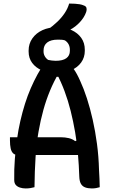

<svg xmlns="http://www.w3.org/2000/svg" viewBox="-20 -1053 640 1080"><path d="M36 -281H321Q346 -281 367 -276Q388 -271 403 -259L433 -272V-181H82Q64 -181 54 -190.5Q44 -200 40 -218.5Q36 -237 36 -263ZM174 0Q163 3 151 5Q139 7 125 7Q107 7 92 2Q77 -3 68.5 -13Q60 -23 60 -41Q59 -101 63.5 -158Q68 -215 75.5 -269Q83 -323 94.5 -373Q106 -423 120.5 -469Q135 -515 153 -556.5Q171 -598 191 -634.5Q211 -671 234 -703Q247 -706 261 -708Q275 -710 289 -710Q329 -710 353.5 -699Q378 -688 395.5 -663.5Q413 -639 431 -598Q451 -555 469 -499.5Q487 -444 501.5 -379.5Q516 -315 525.5 -244Q535 -173 537 -97Q538 -73 539.5 -49Q541 -25 541 0Q532 3 520.5 5Q509 7 497 7Q475 7 459 1Q443 -5 435 -19.5Q427 -34 426 -59Q424 -123 418.5 -186Q413 -249 402.5 -310Q392 -371 377.5 -429Q363 -487 343 -540.5Q323 -594 297 -643L328 -621H279L311 -643Q283 -595 261.5 -543.5Q240 -492 224 -434.5Q208 -377 196.5 -311Q185 -245 180 -168Q175 -91 174 0ZM302 -900Q347 -900 382 -884Q417 -868 437 -840Q457 -812 457 -773V-767Q457 -730 436.5 -701.5Q416 -673 379.5 -657.5Q343 -642 296 -642Q251 -642 216 -657Q181 -672 161 -699Q141 -726 141 -763V-769Q141 -807 162 -837Q183 -867 219 -883.5Q255 -900 302 -900ZM305 -830Q266 -830 245.5 -814Q225 -798 225 -769V-763Q225 -749 232 -736.5Q239 -724 251 -716Q261 -714 271.5 -712.5Q282 -711 293 -711Q333 -711 353 -725.5Q373 -740 373 -767V-773Q373 -790 366 -803.5Q359 -817 345 -826Q335 -829 325.5 -829.5Q316 -830 305 -830ZM369 -1033Q387 -1033 401.5 -1032Q416 -1031 428.5 -1029Q441 -1027 452 -1022Q464 -1018 466.5 -1008Q469 -998 465 -986Q459 -969 450 -955Q441 -941 429.5 -928.5Q418 -916 404 -905Q390 -894 373 -885Q358 -877 344 -874Q330 -871 311 -871Q300 -871 289.5 -872.5Q279 -874 269 -877Q259 -880 247 -885Q279 -908 303 -931Q327 -954 344 -979.5Q361 -1005 369 -1033Z"/></svg>

Font: Recursive Monospace Casual Medium
Style: Regular
Weight: 500
Version: Version 1.047